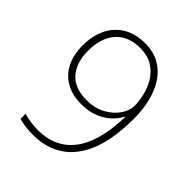

<svg xmlns="http://www.w3.org/2000/svg" viewBox="-205 -846 980 980"><g transform="rotate(45 285.0 -356.0)"><path d="M504 -412Q504 -326 491 -258Q478 -190 452 -139.5Q426 -89 389 -55.5Q352 -22 304 -5Q256 12 199 12Q172 12 143 8.5Q114 5 95 -1V-38Q113 -32 141.5 -27.5Q170 -23 199 -23Q260 -23 308.5 -45Q357 -67 391.5 -111.5Q426 -156 445 -224.5Q464 -293 466 -385H463Q450 -358 423.5 -332.5Q397 -307 356.5 -290Q316 -273 261 -273Q196 -273 149.5 -299.5Q103 -326 78.5 -375Q54 -424 54 -489Q54 -560 79.5 -612.5Q105 -665 154 -694.5Q203 -724 271 -724Q333 -724 377 -699Q421 -674 449 -630.5Q477 -587 490.5 -531Q504 -475 504 -412ZM271 -689Q186 -689 139.5 -636.5Q93 -584 93 -490Q93 -405 136 -356Q179 -307 266 -307Q326 -307 369.5 -331.5Q413 -356 436.5 -391Q460 -426 460 -460Q460 -489 451.5 -528.5Q443 -568 422 -604.5Q401 -641 364 -665Q327 -689 271 -689Z"/></g></svg>

Font: Noto Sans Hebrew ExtraLight
Style: Regular
Weight: 250
Designer: Monotype Design Team
Foundry: Monotype Imaging Inc.
Version: Version 2.003